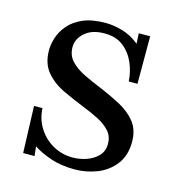

<svg xmlns="http://www.w3.org/2000/svg" viewBox="-85 -591 634 683"><g transform="rotate(15 231.5 -250.0)"><path d="M249 16Q199 16 160 2.5Q121 -11 96 -28L100 7H58L52 -165H83Q85 -124 106 -91.5Q127 -59 160 -41Q193 -23 231 -23Q257 -23 282 -31.5Q307 -40 324 -57.5Q341 -75 341 -102Q341 -130 324.5 -148.5Q308 -167 281 -181Q254 -195 223 -207Q183 -223 143.5 -241.5Q104 -260 78 -290.5Q52 -321 52 -371Q52 -392 60 -417Q68 -442 87 -464.5Q106 -487 139 -501.5Q172 -516 223 -516Q250 -516 283 -507Q316 -498 347 -473L345 -511H387V-336H355Q353 -371 339 -403.5Q325 -436 298 -457.5Q271 -479 228 -479Q182 -479 156 -456Q130 -433 130 -403Q130 -372 149.5 -351.5Q169 -331 200 -316Q231 -301 266 -287Q304 -271 340 -252Q376 -233 399 -204.5Q422 -176 422 -131Q422 -81 396.5 -48Q371 -15 331.5 0.5Q292 16 249 16Z"/></g></svg>

Font: Lora
Style: Regular
Weight: 400
Designer: Olga Karpushina, Alexei Vanyashin (Cyrillic)
Foundry: Cyreal
Version: Version 3.005; ttfautohint (v1.8.4.7-5d5b)